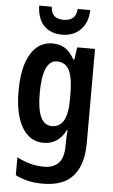

<svg xmlns="http://www.w3.org/2000/svg" viewBox="-64 -801 637 1083"><g transform="rotate(5 254.5 -259.5)"><path d="M207 -553Q249 -553 278.5 -534Q308 -515 331 -473H337L347 -543H448V-9Q448 111 393 175.5Q338 240 220 240Q131 240 65 205V104Q141 144 218 144Q272 144 301 114Q330 84 330 17V4Q330 -12 331 -33.5Q332 -55 334 -73H330Q288 10 204 10Q127 10 83 -63Q39 -136 39 -269Q39 -405 83.5 -479Q128 -553 207 -553ZM241 -454Q159 -454 159 -267Q159 -176 180 -132Q201 -88 243 -88Q288 -88 310 -127Q332 -166 332 -250V-274Q332 -369 310.5 -411.5Q289 -454 241 -454ZM402 -759Q401 -689 360.5 -648Q320 -607 256 -607Q190 -607 152.5 -646Q115 -685 113 -759H184Q187 -721 205.5 -706Q224 -691 257 -691Q288 -691 308 -706Q328 -721 331 -759Z"/></g></svg>

Font: Avrile Sans Condensed SemiBold
Style: Regular
Weight: 600
Width: 3
Designer: Monotype Design Team
Foundry: Monotype Imaging Inc.
Version: Version 2.001;September 10, 2019;FontCreator 11.5.0.2425 64-